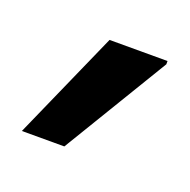

<svg xmlns="http://www.w3.org/2000/svg" viewBox="-44 -768 219 221"><g transform="rotate(20 65.0 -657.5)"><path d="M0 -591 59 -724H130V-720L52 -591Z"/></g></svg>

Font: Archivo ExtraCondensed
Style: Regular
Weight: 400
Width: 2
Designer: Hector Gatti
Foundry: Omnibus-Type
Version: Version 2.001